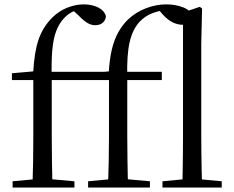

<svg xmlns="http://www.w3.org/2000/svg" viewBox="-20 -836 1042 856"><path d="M36.2 0V-27.8L152.1 -38.6H190.5L311.9 -27.8V0ZM124.7 0Q126.7 -56.6 127.6 -114.3Q128.5 -171.9 128.5 -228.5V-478.9H33.1V-509.4L158.4 -520.4L127.7 -504.6L127.9 -510.9Q132.7 -603.4 151.9 -659.5Q171 -715.7 213.2 -757.8Q243.5 -787.4 280.3 -801.9Q317.2 -816.5 353.5 -816.5Q389.6 -816.5 417.1 -803Q444.6 -789.6 452.2 -764.2Q451.4 -747.3 439 -735.5Q426.5 -723.7 404.6 -723.7Q385.9 -723.7 368.6 -734.3Q351.4 -744.8 328.7 -768.5L303 -792V-803.5H344.3V-794.7Q322 -792.5 302.8 -783.2Q283.7 -773.9 266.5 -756.1Q244.1 -732.6 231 -698.6Q217.8 -664.7 213.2 -613.2Q208.5 -561.6 210.7 -484.7V-228.5Q210.7 -171.9 211.7 -114.3Q212.7 -56.6 213.9 0ZM170.2 -478.9V-516H466.5V-478.9ZM372.8 0V-27.8L488.8 -38.6H528.6L648.5 -27.8V0ZM461.4 0Q463.4 -56.6 464.7 -114.3Q465.9 -171.9 465.9 -228.5V-478.9H370.6V-509.4L495.1 -520.4L464.4 -504.6Q467.8 -570.3 478.6 -615.4Q489.5 -660.5 507.7 -692.6Q525.9 -724.8 550.5 -749Q586.6 -782.5 631.6 -799.5Q676.5 -816.5 721.2 -816.5Q762.9 -816.5 796.8 -803.1Q830.7 -789.8 838.3 -764Q837.3 -747.8 826.1 -736.7Q814.9 -725.5 793.5 -725.5Q773 -725.5 750.5 -736.1Q727.9 -746.8 704.9 -772.2L687.3 -792.8V-804H719.9V-792.5Q683.6 -786.9 655.4 -775.5Q627.2 -764.1 603.5 -740.2Q571.6 -706.6 558.2 -649.1Q544.7 -591.7 547.4 -489.9V-228.5Q547.4 -171.9 548.4 -114.3Q549.4 -56.6 550.6 0ZM506.9 -478.9V-516H701.4V-478.9ZM704.4 0V-27.8L818.7 -38.6H852.1L968.6 -27.8V0ZM792.9 0Q793.9 -31.5 794.4 -70.8Q794.9 -110.1 795.4 -151.5Q795.9 -192.9 795.9 -228.5V-780.3L870.7 -805.5L880.9 -798L877.3 -641V-228.5Q877.3 -192.9 877.8 -151.5Q878.3 -110.1 879.2 -70.8Q880.1 -31.5 881.1 0Z"/></svg>

Font: Noto Serif HK ExtraLight
Style: Regular
Weight: 200
Designer: Ryoko NISHIZUKA 西塚涼子 (kana & ideographs); Frank Grießhammer (Latin, Greek & Cyrillic); Wenlong ZHANG 张文龙 (bopomofo); San
Foundry: Adobe
Version: Version 2.002-H1;hotconv 1.1.0;makeotfexe 2.6.0